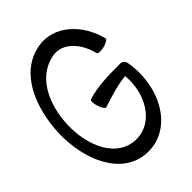

<svg xmlns="http://www.w3.org/2000/svg" viewBox="-261 -970 1137 1137"><g transform="rotate(-45 307.5 -401.5)"><path d="M589 -602C552 -755 426 -876 279 -850C88 -816 4 -607 -4 -401C-11 -179 87 44 286 51C494 58 620 -173 579 -406C576 -423 562 -436 544 -436C453 -436 354 -435 273 -409C264 -406 264 -382 273 -355C281 -328 295 -309 303 -311C372 -334 446 -357 513 -363C528 -201 436 -46 290 -51C137 -56 62 -228 68 -399C73 -561 146 -723 297 -750C392 -767 466 -679 490 -578C492 -569 516 -568 543 -574C571 -581 591 -594 589 -602Z"/></g></svg>

Font: Nupuram Condensed Medium
Style: Regular
Weight: 500
Width: 3
Designer: Santhosh Thottingal (santhosh.thottingal@gmail.com)
Foundry: SMC
Version: Version 1.000